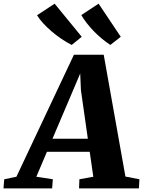

<svg xmlns="http://www.w3.org/2000/svg" viewBox="-98 -1050 798 1070"><path d="M-78.5 0 -74.5 -51 -6.5 -65 314 -745H480L601 -66L679 -51L676 0H342.5L344.5 -51L422 -65L402 -204H163.5L104.5 -65L196.5 -51L192.5 0ZM194.5 -277H391.5L353 -547.5L349 -640.5L311.5 -552ZM575 -845 517 -799.5Q490.5 -817 466.5 -837.2Q442.5 -857.5 422 -879Q401.5 -900.5 384.5 -922.5Q367.5 -944.5 355 -966L451.5 -1029.5ZM357.5 -845 301.5 -799.5Q273.5 -814 244.8 -833.2Q216 -852.5 189.5 -875.2Q163 -898 142 -921Q121 -944 108.5 -965L206.5 -1029.5Z"/></svg>

Font: Merriweather 20pt Black
Style: Italic
Weight: 900
Italic angle: -7.8°
Version: Version 2.101